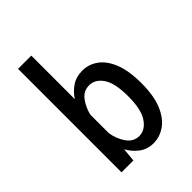

<svg xmlns="http://www.w3.org/2000/svg" viewBox="-217 -861 984 984"><g transform="rotate(-45 275.0 -369.5)"><path d="M90.5 0V-750H186.5V-434Q207 -467 239.5 -489Q272 -511 317 -511Q362.5 -511 401 -483.8Q439.5 -456.5 462.8 -399.2Q486 -342 486 -251Q486 -160 461.8 -102.2Q437.5 -44.5 398 -16.8Q358.5 11 313 11Q268 11 235.5 -13.5Q203 -38 183.5 -74L176.5 0ZM288.5 -433Q247 -433 221.5 -398.5Q196 -364 186.5 -322V-188Q194 -140 219.8 -103.5Q245.5 -67 287 -67Q330 -67 360.2 -111.5Q390.5 -156 390.5 -251Q390.5 -347 361.2 -390Q332 -433 288.5 -433Z"/></g></svg>

Font: Trispace SemiCondensed
Style: Regular
Weight: 400
Width: 4
Designer: Tyler Finck
Foundry: Etcetera Type Company
Version: Version 1.210; ttfautohint (v1.8.3)